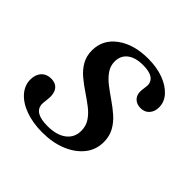

<svg xmlns="http://www.w3.org/2000/svg" viewBox="-122 -539 661 661"><g transform="rotate(45 208.5 -208.0)"><path d="M165.3 11.3Q120.2 11.3 84.3 -1.6Q48.4 -14.5 28.2 -37.5Q8.1 -60.5 8.1 -88.7Q8.1 -112.9 21.4 -127.4Q34.7 -141.9 56.5 -141.9Q76.6 -141.9 87.5 -130.6Q98.4 -119.4 99.2 -97.6Q99.2 -87.9 97.6 -75.8Q96 -63.7 96 -55.6Q97.6 -36.3 114.1 -26.6Q130.6 -16.9 162.9 -16.9Q207.3 -16.9 232.3 -35.9Q257.3 -54.8 257.3 -87.9Q257.3 -111.3 245.2 -129.4Q233.1 -147.6 213.7 -162.5Q194.4 -177.4 172.6 -191.9Q150.8 -206.5 131.5 -222.6Q112.1 -238.7 99.6 -260.1Q87.1 -281.5 87.1 -309.7Q87.1 -362.1 131 -394.4Q175 -426.6 244.4 -426.6Q286.3 -426.6 319 -414.5Q351.6 -402.4 370.6 -381.5Q389.5 -360.5 389.5 -334.7Q389.5 -313.7 377.8 -300.4Q366.1 -287.1 346 -287.1Q328.2 -287.1 316.9 -297.2Q305.6 -307.3 304.8 -325Q304.8 -334.7 306.5 -345.6Q308.1 -356.5 308.1 -362.9Q306.5 -380.6 291.5 -389.5Q276.6 -398.4 247.6 -398.4Q210.5 -398.4 189.9 -382.3Q169.4 -366.1 169.4 -337.9Q169.4 -316.1 181.9 -298.4Q194.4 -280.6 213.7 -265.7Q233.1 -250.8 254.8 -235.9Q276.6 -221 296 -204Q315.3 -187.1 327.4 -165.3Q339.5 -143.5 339.5 -115.3Q339.5 -77.4 316.9 -49.2Q294.4 -21 255.2 -4.8Q216.1 11.3 165.3 11.3Z"/></g></svg>

Font: Playfair 5pt SemiExpanded Light Medium
Style: Italic
Weight: 500
Italic angle: -15.6°
Version: Version 2.001;gftools[0.9.30]